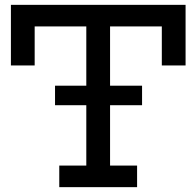

<svg xmlns="http://www.w3.org/2000/svg" viewBox="-20 -772 810 792"><path d="M207 -338V-418.5H566V-338ZM745.5 -752V-502H647.5V-663H434V-89H545.5V0H224.5V-89H336V-663H123V-502H25V-752Z"/></svg>

Font: Hepta Slab ExtraLight Medium
Style: Regular
Weight: 500
Version: Version 1.100